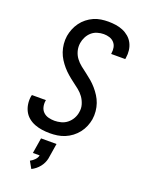

<svg xmlns="http://www.w3.org/2000/svg" viewBox="-180 -824 860 1154"><g transform="rotate(20 250.0 -247.5)"><path d="M204 8Q178 8 153.5 4.5Q129 1 106.5 -7.5Q84 -16 65.5 -31Q47 -46 36 -67Q25 -88 21.5 -112.5Q18 -137 22 -162Q23 -164 23.5 -166.5Q24 -169 24 -171H114Q114 -170 113.5 -168.5Q113 -167 113 -166Q110 -146 114.5 -127Q119 -108 132.5 -95Q146 -82 165 -77Q184 -72 204 -72Q224 -72 245.5 -77.5Q267 -83 284.5 -97Q302 -111 313 -130.5Q324 -150 327 -171Q332 -197 324.5 -221.5Q317 -246 303 -265.5Q289 -285 270 -300Q251 -315 231.5 -329.5Q212 -344 193.5 -360Q175 -376 159.5 -394Q144 -412 131 -432.5Q118 -453 110 -476.5Q102 -500 99.5 -525.5Q97 -551 101 -577Q105 -600 114 -622.5Q123 -645 137.5 -665Q152 -685 171.5 -700.5Q191 -716 213.5 -726Q236 -736 259.5 -739.5Q283 -743 306 -743Q330 -743 354 -739.5Q378 -736 399.5 -727Q421 -718 438.5 -703Q456 -688 466.5 -667.5Q477 -647 480 -623Q483 -599 479 -575Q479 -572 478.5 -570Q478 -568 477 -566H387Q388 -567 388 -568.5Q388 -570 388 -571Q391 -590 387.5 -608Q384 -626 372 -639Q360 -652 342.5 -657.5Q325 -663 306 -663Q286 -663 265.5 -657Q245 -651 229 -637Q213 -623 203 -603.5Q193 -584 190 -564Q186 -538 192.5 -513.5Q199 -489 213.5 -469.5Q228 -450 247 -435Q266 -420 285.5 -405.5Q305 -391 323 -375.5Q341 -360 357 -341.5Q373 -323 386 -302.5Q399 -282 407 -259Q415 -236 417.5 -210Q420 -184 416 -158Q412 -135 402.5 -112Q393 -89 377.5 -69Q362 -49 341.5 -33.5Q321 -18 298 -8.5Q275 1 251 4.5Q227 8 204 8ZM173 248 148 204Q163 196 176 183Q189 170 192 154H149L165 55H264L248 154Q245 168 238.5 182Q232 196 222 208.5Q212 221 199.5 231Q187 241 173 248Z"/></g></svg>

Font: Iosevka SS04 Medium Oblique
Style: Regular
Weight: 500
Italic angle: -9°
Monospace: yes
Designer: Belleve Invis
Foundry: Belleve Invis
Version: Version 19.0.0; ttfautohint (v1.8.4)